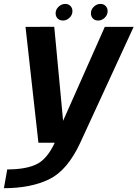

<svg xmlns="http://www.w3.org/2000/svg" viewBox="-65 -730 704 982"><path d="M131.5 0H345.5L618.5 -592.5H471L233 -56.5H263L212.5 -593L65.5 -592.5ZM-45 232.5Q92.5 232.5 186.2 187Q280 141.5 345.5 0L215.5 -1Q176.5 83.5 122 110Q67.5 136.5 -28 136.5ZM257 -625Q275.5 -625 290.5 -639.2Q305.5 -653.5 305.5 -673Q305.5 -689 295.2 -699.5Q285 -710 269 -710Q250 -710 234.8 -695.8Q219.5 -681.5 219.5 -662Q219.5 -646 229.8 -635.5Q240 -625 257 -625ZM437 -625Q455.5 -625 470.5 -639.2Q485.5 -653.5 485.5 -673Q485.5 -689 475.2 -699.5Q465 -710 449 -710Q430 -710 415 -695.8Q400 -681.5 400 -662Q400 -646 410 -635.5Q420 -625 437 -625Z"/></svg>

Font: Anybody UltraCondensed Thin SemiBold
Style: Italic
Weight: 600
Italic angle: -10°
Version: Version 1.111